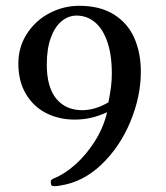

<svg xmlns="http://www.w3.org/2000/svg" viewBox="-20 -472 569 659"><path d="M154.3 153.3Q154.3 148.4 156 146Q157.7 143.6 164.1 140.6Q201.2 126 238.8 92.5Q276.4 59.1 305.9 12.2Q335.4 -34.7 347.7 -86.9Q293.9 -61.5 236.8 -61.5Q181.6 -61.5 137.7 -84.2Q93.8 -106.9 68.4 -150.4Q43 -193.8 43 -253.9Q43 -311 72.5 -356.4Q102.1 -401.9 150.1 -427Q198.2 -452.1 252 -452.1Q323.7 -452.1 371.3 -422.1Q418.9 -392.1 441.2 -341.1Q463.4 -290 463.4 -225.6Q463.4 -141.1 427.5 -54.4Q391.6 32.2 327.9 93Q264.2 153.8 185.5 165Q178.2 167 167.5 167Q159.7 167 157 164.3Q154.3 161.6 154.3 153.3ZM352.1 -120.6Q358.4 -152.8 361.1 -174.8Q363.8 -196.8 363.8 -219.7Q363.8 -284.7 348.1 -329.3Q332.5 -374 305.2 -396.2Q277.8 -418.5 242.7 -418.5Q214.8 -418.5 191.4 -399.2Q168 -379.9 154.3 -342Q140.6 -304.2 140.6 -250.5Q140.6 -172.9 173.1 -133.3Q205.6 -93.8 262.2 -93.8Q305.7 -93.8 352.1 -120.6Z"/></svg>

Font: Radley
Style: Regular
Weight: 400
Designer: Vernon Adams
Foundry: Vernon Adams
Version: Version 1.003; ttfautohint (v1.6)